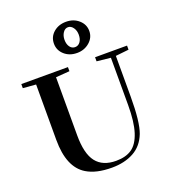

<svg xmlns="http://www.w3.org/2000/svg" viewBox="-165 -1051 1055 1185"><g transform="rotate(-20 362.5 -458.5)"><path d="M405.8 -725.6Q356 -725.6 323 -755.1Q290 -784.7 290 -828.1Q290 -872.6 323.2 -901.4Q356.4 -930.2 405.8 -930.2Q455.1 -930.2 488.5 -900.6Q522 -871.1 522 -828.1Q522 -784.7 487.8 -755.1Q453.6 -725.6 405.8 -725.6ZM405.8 -763.7Q427.2 -763.7 440.2 -781.7Q453.1 -799.8 453.1 -828.1Q453.1 -856 439.2 -875.2Q425.3 -894.5 405.8 -894.5Q385.7 -894.5 372.6 -874.8Q359.4 -855 359.4 -828.1Q359.4 -799.8 372.3 -781.7Q385.3 -763.7 405.8 -763.7ZM365.7 13.2Q262.2 13.2 200.2 -24.9Q100.6 -85.4 100.6 -265.1V-629.4L15.6 -636.2V-663.1H321.8V-636.2L231.4 -629.4V-247.6Q231.4 -127 274.2 -72.3Q316.9 -17.6 404.8 -17.6Q468.8 -17.6 508.5 -45.2Q548.3 -72.8 569.6 -139.2Q590.8 -205.6 590.8 -315.9V-626.5L500 -636.2V-663.1H710V-636.2L623.5 -627V-360.4Q623.5 -192.9 597.2 -123.5Q569.8 -52.7 509.5 -19.8Q449.2 13.2 365.7 13.2Z"/></g></svg>

Font: Elstob 14pt SemiBold
Style: Regular
Weight: 600
Designer: Peter S. Baker
Version: Version 1.015